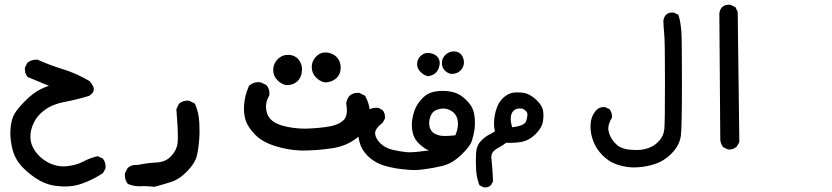

<svg xmlns="http://www.w3.org/2000/svg" viewBox="-20 -459 3540 817"><path d="M85.9 -165.5Q85.9 -167.5 85.9 -170.9L96.2 -191.4L97.7 -192.9Q113.3 -205.1 134.8 -205.1Q136.2 -205.1 139.6 -205.1Q193.4 -181.2 247.6 -164.6Q302.7 -147.9 361.3 -113.8Q374 -99.6 378.4 -85.9Q379.4 -82.5 379.4 -79.1Q379.4 -64.9 360.8 -52.2L359.9 -51.3Q307.6 -35.2 256.1 -25.6Q204.6 -16.1 170.4 8.8Q137.2 33.2 122.6 65.9Q109.4 93.8 109.4 122.6Q109.4 167 146.5 204.1Q168.5 226.1 195.6 237.5Q222.7 249 250.5 249Q259.8 249 269.5 247.6Q308.1 242.7 334 228.5Q362.3 213.4 395.5 205.6L417 215.3L418.5 217.3Q429.2 231.4 429.2 250Q429.2 253.4 428.7 258.3L418 277.8Q375.5 305.7 329.1 322.3Q294.9 334.5 256.8 334.5Q243.2 334.5 229 333Q186 330.1 149.7 309.8Q113.3 289.6 79.6 256.3Q44.9 222.7 32.7 174.8Q23.9 138.7 23.9 106.9Q23.9 97.2 24.9 87.9Q28.3 47.4 42 24.9Q56.2 1 88.6 -31Q121.1 -63 149.4 -77.6Q167.5 -87.4 188 -93.8Q169.4 -102.1 97.7 -131.3L96.7 -132.8Q85.9 -145.5 85.9 -165.5Z M591.8 333 571.3 333.5Q548.3 333.5 524.4 323.7L522.9 322.3Q511.2 306.6 511.2 286.1Q511.2 282.7 511.7 278.3L522.9 255.9L524.4 254.9Q538.1 242.7 558.6 242.7Q561 242.7 564 243.2Q606 234.4 646.5 232.4Q684.1 230.5 707 206.5Q731 182.1 735.4 151.9Q736.8 141.6 736.8 122.1Q736.8 82 730.5 5.4L741.7 -17.6L743.2 -18.6Q756.8 -30.8 777.3 -30.8Q780.3 -30.8 785.2 -30.3L808.6 -18.6L810.1 -16.1Q826.2 20.5 828.1 63Q829.1 79.6 829.1 99.4Q829.1 119.1 827.1 140.6Q824.2 177.2 817.1 205.8Q810.1 234.4 777.3 269Q744.6 303.7 706.1 315.9Q668.9 327.6 637.2 335.9Q611.3 333 591.8 333Z M1018.1 2.4Q1018.1 -4.4 1018.6 -11.2Q1020.5 -49.8 1039.6 -93.8L1040.5 -94.7Q1057.1 -109.4 1079.1 -109.4Q1084.5 -109.4 1091.3 -107.9L1113.3 -97.2L1114.3 -95.7Q1126.5 -82 1126.5 -61.5Q1126.5 -58.6 1126 -53.2Q1111.8 -28.8 1111.8 -4.9Q1111.8 1.5 1112.8 7.3Q1116.7 37.1 1138.7 54.9Q1160.6 72.8 1204.6 81.1Q1241.2 88.4 1278.3 88.4Q1286.6 88.4 1294.9 87.9Q1340.8 85.9 1380.6 79.3Q1420.4 72.8 1441.9 52.2Q1456.1 39.1 1456.1 10.7Q1456.1 -1.5 1453.1 -18.6Q1455.6 -37.6 1467.3 -51.3Q1481.4 -64 1502 -64Q1504.9 -64 1509.8 -63.5L1532.7 -51.8L1534.2 -49.8Q1553.7 -15.1 1553.7 22Q1553.7 31.2 1552.7 40.5Q1546.4 87.9 1502 125Q1458.5 161.6 1394.5 171.6Q1330.6 181.6 1262.7 181.6H1262.2Q1204.6 179.7 1151.4 162.6Q1096.2 145.5 1065.7 114Q1035.2 82.5 1025.9 54.7Q1018.1 32.2 1018.1 2.4ZM1142.6 -160.6Q1142.6 -189 1163.6 -209Q1181.2 -225.6 1204.6 -225.6Q1237.8 -225.6 1254.4 -200.2Q1265.1 -184.1 1265.1 -164.6Q1265.1 -158.2 1263.7 -148.9Q1262.2 -139.6 1257.8 -130.4Q1252 -117.7 1241.7 -109.9Q1224.1 -96.7 1200.2 -96.7H1199.7Q1179.2 -99.1 1160.9 -117.2Q1142.6 -135.3 1142.6 -160.6ZM1306.6 -172.9Q1306.6 -200.7 1327.1 -220.2Q1342.8 -235.8 1363.8 -235.8Q1380.4 -235.8 1395.5 -228.5Q1408.7 -221.7 1417.5 -210.4Q1429.7 -193.8 1429.7 -172.4Q1429.7 -139.6 1406.7 -122.6Q1387.2 -108.4 1363.3 -108.4H1362.3Q1339.8 -112.8 1323.2 -131.1Q1306.6 -149.4 1306.6 -172.9Z M1732.4 72.3Q1732.4 62 1733.9 52.2Q1739.7 9.3 1759.8 -20Q1768.1 -31.7 1778.8 -42.5Q1800.3 -64 1830.6 -69.3Q1847.2 -72.3 1862.1 -72.3Q1877 -72.3 1891.1 -70.3Q1920.9 -65.9 1940.4 -52.7Q1959.5 -40 1976.6 -19.5Q1994.6 1.5 1999 34.2Q2002.9 65.4 1999 92.3Q1995.1 119.1 1987.8 140.6Q1984.4 151.4 1974.6 164.6Q1963.4 180.2 1942.4 200.2Q1904.3 236.8 1863 246.8Q1821.8 256.8 1782.2 261.7Q1760.3 264.6 1742.7 264.6Q1725.1 264.6 1710.9 262.7Q1665.5 259.8 1623 248Q1576.2 235.8 1544.4 204.1Q1518.6 178.2 1510.7 148.4Q1503.4 123 1503.4 95.2Q1503.4 88.9 1503.9 82Q1505.9 45.4 1531.7 21Q1554.7 -0.5 1581.5 -0.5Q1585 -0.5 1590.3 0L1607.4 9.3L1608.4 10.3Q1618.2 21.5 1618.2 39.6Q1618.2 41.5 1618.2 44.9L1608.4 63Q1576.2 87.9 1576.2 107.4Q1576.2 108.4 1576.2 109.9Q1578.6 131.8 1599.1 151.4Q1620.1 171.4 1650.6 178.5Q1681.2 185.5 1710.9 188.5Q1715.3 189 1721.7 189Q1748.5 189 1804.7 181.2Q1800.3 179.2 1793.7 175.8Q1787.1 172.4 1778.8 165.5Q1768.6 158.2 1760.3 149.4Q1742.7 132.3 1736.3 106Q1732.4 89.4 1732.4 72.3ZM1928.7 67.9Q1928.7 31.2 1901.9 13.7Q1885.3 2.9 1866.2 2.9Q1858.4 2.9 1850.1 4.9Q1822.8 10.7 1814 31.2Q1806.2 48.3 1806.2 64.5Q1806.2 79.1 1811.5 90.3Q1814.9 98.6 1821.3 104Q1833.5 113.8 1851.6 117.7Q1859.4 119.6 1875 119.6Q1890.6 119.6 1917.5 116.7Q1928.7 91.3 1928.7 67.9ZM1754.9 -186.5Q1754.9 -209 1772.5 -223.1Q1785.2 -233.9 1801.3 -233.9Q1806.2 -233.9 1811 -232.9Q1832.5 -229 1843.3 -214.8Q1851.1 -204.1 1851.1 -190.4Q1851.1 -179.7 1846.7 -168.5Q1842.3 -156.7 1833.5 -148.4Q1820.8 -137.2 1801.8 -134.8H1800.3L1798.8 -135.3Q1782.2 -139.6 1768.6 -153.8Q1754.9 -168 1754.9 -186.5ZM1910.6 -240.2Q1935.5 -240.2 1946.8 -220.7Q1954.1 -207.5 1954.1 -193.8Q1954.1 -181.6 1948.7 -171.4Q1944.3 -162.6 1936.5 -156.2Q1922.9 -144.5 1900.4 -144.5H1899.9Q1884.8 -147 1872.6 -159.2Q1860.4 -171.4 1860.4 -191.4Q1860.4 -211.4 1875.5 -225.8Q1890.6 -240.2 1910.6 -240.2Z M2005.9 263.2Q2004.9 244.6 2004.9 228Q2004.9 211.4 2005.4 197.3Q2006.8 161.6 2025.9 141.6Q2043.9 122.6 2061 114.3Q2073.7 107.9 2085.9 100.1Q2082 82 2082 65.2Q2082 48.3 2086.4 26.9Q2088.9 15.1 2092.8 3.4Q2101.1 -22.5 2119.4 -40.8Q2137.7 -59.1 2159.7 -64Q2170.4 -65.9 2182.6 -65.9Q2194.8 -65.9 2208 -64Q2237.8 -58.6 2266.1 -30.3Q2288.1 -8.3 2291 13.2Q2292.5 22.5 2292.5 28.3Q2292.5 45.9 2290 59.6Q2285.6 85 2259 111.6Q2232.4 138.2 2201.2 144.5Q2178.7 148.9 2150.9 148.9Q2142.6 148.9 2134.3 148.4Q2118.2 160.6 2101.1 169.4Q2085 178.2 2076.7 189Q2070.8 195.8 2070.8 210.9Q2070.8 216.8 2071.8 223.6Q2075.2 252.4 2078.1 312.5L2069.8 328.1L2068.8 328.6Q2059.6 338.4 2045.4 338.4Q2042.5 338.4 2037.6 337.9L2020 329.1L2019 326.2Q2007.8 296.4 2005.9 263.2ZM2221.2 17.6Q2218.3 13.2 2212.4 8.8Q2204.6 2.4 2193.4 2.4Q2164.1 2.4 2155.8 28.3Q2153.3 36.1 2153.3 46.4Q2153.3 62 2159.2 82.5Q2184.6 79.6 2201.2 72.8Q2215.3 66.4 2219.2 55.7Q2221.2 48.8 2222.7 42.2Q2224.1 35.6 2224.1 32Q2224.1 28.3 2224.1 27.6Q2224.1 26.9 2224.1 25.6Q2224.1 24.4 2223.6 22.9Q2223.1 21.5 2222.7 20.3Q2222.2 19 2221.2 17.6Z M2492.7 79.6Q2492.7 74.7 2493.2 69.8Q2495.1 32.7 2519 8.3Q2531.2 -3.4 2548.8 -3.4Q2551.8 -3.4 2555.7 -2.9L2573.2 5.4L2574.2 6.8Q2584 18.6 2584 35.6Q2584 37.6 2584 41.5Q2568.4 67.4 2568.4 87.4Q2568.4 90.8 2568.8 94.2Q2572.8 122.6 2595.2 147.9Q2606.4 160.2 2617.2 166Q2633.3 174.3 2650.9 176.8Q2668.5 179.2 2689 179.2Q2692.4 179.2 2695.8 179.2Q2719.2 178.7 2743.2 169.4Q2767.1 160.2 2785.6 139.4Q2804.2 118.7 2806.9 89.8Q2809.6 61 2809.6 -111.3Q2809.6 -283.7 2806.6 -311.5Q2803.7 -340.3 2802.7 -370.1Q2804.2 -385.3 2814 -396Q2824.2 -405.8 2839.8 -405.8Q2843.3 -405.8 2847.7 -405.3L2866.7 -396Q2872.6 -377 2874.5 -364.3Q2877.9 -342.8 2879.4 -325.2Q2881.8 -290.5 2881.8 -106.9Q2881.8 76.7 2877.4 116.7Q2872.6 159.2 2836.9 194.8Q2803.2 229 2757.8 241.7Q2718.8 253.4 2675.8 253.4Q2667 253.4 2662.6 252.9Q2628.9 250 2599.6 238.8Q2568.8 227.1 2543.2 201.2Q2517.6 175.3 2504.4 141.1Q2492.7 110.4 2492.7 79.6Z M3081.1 -439Q3084.5 -439 3088.9 -438.5L3109.4 -428.7L3119.1 -408.2L3126 145.5L3115.7 164.1Q3101.6 177.2 3084 177.2Q3081.1 177.2 3077.1 176.8L3057.6 167.5L3056.2 166Q3044.9 150.9 3044.9 131.8L3041 -400.9Q3042 -416 3052.2 -428.2Q3064.5 -439 3081.1 -439Z"/></svg>

Font: Bakudai
Style: Bold
Weight: 700
Version: Version 1.48